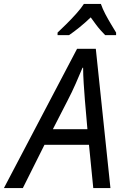

<svg xmlns="http://www.w3.org/2000/svg" viewBox="-74 -964 633 984"><path d="M-54 0 321 -714H417L492 0H404L382 -222H154L43 0ZM197 -302H374L361 -452Q358 -490 355 -536Q352 -582 352 -617H349Q333 -579 314 -535.5Q295 -492 272 -448ZM221 -797Q238 -813 264.5 -839Q291 -865 316.5 -893.5Q342 -922 356 -944H443Q452 -918 466 -891.5Q480 -865 494.5 -841Q509 -817 521 -797V-784H465Q454 -795 441.5 -809Q429 -823 416.5 -840Q404 -857 391 -875Q363 -848 334 -824.5Q305 -801 280 -784H221Z"/></svg>

Font: Noto Sans Display
Style: Italic
Weight: 400
Italic angle: -12°
Designer: Monotype Design Team
Foundry: Monotype Imaging Inc.
Version: Version 2.003